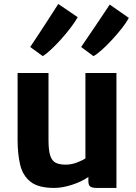

<svg xmlns="http://www.w3.org/2000/svg" viewBox="-20 -916 671 944"><path d="M246 8Q168.5 8 130 -22.5Q91.5 -53 79 -106.5Q66.5 -160 66.5 -230V-557H218.5V-228Q218.5 -175.5 227.5 -149.5Q236.5 -123.5 255.2 -115Q274 -106.5 303.5 -106.5Q331 -106.5 359 -117.2Q387 -128 400 -137.5V-557H552.5V8H455.5Q435.5 8 425 2Q414.5 -4 414.5 -26V-46Q383 -23.5 335.2 -7.8Q287.5 8 246 8ZM190.5 -640 128.5 -685Q143 -706.5 163 -736.8Q183 -767 203.5 -798.8Q224 -830.5 241 -856.8Q258 -883 266.5 -896.5L362 -831.5Q350 -809.5 328.2 -780.8Q306.5 -752 280.8 -723.5Q255 -695 231 -672.5Q207 -650 190.5 -640ZM439.5 -640 379 -685Q392 -704 411.8 -733.2Q431.5 -762.5 453 -794.2Q474.5 -826 492.5 -853Q510.5 -880 519.5 -893.5L613.5 -828Q602.5 -807 580.5 -778.8Q558.5 -750.5 532.2 -722Q506 -693.5 481.2 -671.2Q456.5 -649 439.5 -640Z"/></svg>

Font: Merriweather Sans
Style: Bold
Weight: 700
Designer: Eben Sorkin
Foundry: Eben Sorkin
Version: Version 1.008; ttfautohint (v1.7.19-72a1) -l 8 -r 50 -G 200 